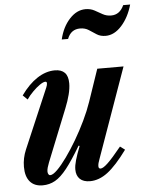

<svg xmlns="http://www.w3.org/2000/svg" viewBox="-57 -864 717 921"><g transform="rotate(-5 302.0 -404.0)"><path d="M339 10Q307.5 10 290.5 -6.2Q273.5 -22.5 273.5 -52Q273.5 -71 281 -97Q288.5 -123 304 -163L299 -164.5Q259 -97 229 -59Q199 -21 171.5 -5.5Q144 10 111 10Q71.5 10 50.2 -14.8Q29 -39.5 29 -86Q29 -128 46 -168L169 -456Q171.5 -461.5 172.8 -467Q174 -472.5 174 -476.5Q174 -484 166.5 -484Q157 -484 140.2 -472.5Q123.5 -461 105.8 -443.2Q88 -425.5 75 -406.5L53 -428Q90 -480 131.8 -507.2Q173.5 -534.5 217 -534.5Q248 -534.5 264.2 -518Q280.5 -501.5 280.5 -466.5Q280.5 -442.5 273 -412.8Q265.5 -383 251.5 -348.5L150.5 -96.5Q145.5 -84 142.5 -73.2Q139.5 -62.5 139.5 -54.5Q139.5 -46 142.8 -40.8Q146 -35.5 151.5 -35.5Q164.5 -35.5 185.8 -56.5Q207 -77.5 232.5 -113Q258 -148.5 283.8 -192.2Q309.5 -236 331.5 -282Q353.5 -328 367.5 -369L420.5 -524.5H547L393.5 -92.5Q385 -71 385 -58Q385 -46 395 -46Q407 -46 430.2 -68Q453.5 -90 496.5 -143L519.5 -126Q466.5 -53.5 424.8 -21.8Q383 10 339 10ZM474.5 -678Q449.5 -678 431.8 -689.5Q414 -701 396.5 -712.5Q379 -724 355 -724Q310.5 -724 293.5 -679H263Q277 -738.5 311.8 -776.2Q346.5 -814 389 -814Q413 -814 431.8 -803.8Q450.5 -793.5 468.8 -783.2Q487 -773 509.5 -773Q551 -773 571 -817.5H604.5Q587.5 -757 552 -717.5Q516.5 -678 474.5 -678Z"/></g></svg>

Font: Libre Caslon Condensed
Style: Italic
Weight: 400
Italic angle: -22.583°
Designer: Pablo Impallari, Rodrigo Fuenzalida, Katja Schimmel, Ertekin Erdin
Foundry: Pablo Impallari, Rodrigo Fuenzalida
Version: Version 2.000;gftools[0.9.33]